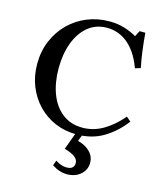

<svg xmlns="http://www.w3.org/2000/svg" viewBox="-133 -777 951 1125"><g transform="rotate(15 342.5 -215.0)"><path d="M397 -37Q462 -37 520.5 -70.5Q579 -104 633 -167L660 -144Q607 -74 537 -32Q467 10 375 10H374Q303 10 243.5 -15.5Q184 -41 139.5 -87Q95 -133 70 -195Q45 -257 45 -330Q45 -407 72 -471Q99 -535 146.5 -582Q194 -629 256.5 -654.5Q319 -680 391 -680Q442 -680 483 -667Q524 -654 557 -635L575 -670H610Q614 -619 621 -564.5Q628 -510 638 -463L605 -453Q585 -507 559.5 -543Q534 -579 505 -600.5Q476 -622 446 -631Q416 -640 388 -640Q320 -640 272 -600.5Q224 -561 198.5 -492.5Q173 -424 173 -338Q173 -252 198.5 -184Q224 -116 274.5 -76.5Q325 -37 397 -37ZM380 250Q334 250 289 220L300 189Q320 202 336.5 207Q353 212 368 212Q393 212 403.5 201Q414 190 414 175Q414 152 393 136.5Q372 121 330 109L370 0H410L377 87L360 39Q396 42 426.5 56Q457 70 476 94Q495 118 495 150Q495 193 462.5 221.5Q430 250 380 250Z"/></g></svg>

Font: Brygada 1918 SemiBold
Style: Regular
Weight: 600
Designer: Mateusz Machalski | Borys Kosmynka | Przemek Hoffer
Foundry: NIEPODLEGLA 2018
Version: Version 3.006